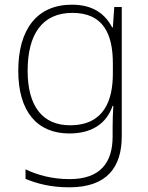

<svg xmlns="http://www.w3.org/2000/svg" viewBox="-20 -560 630 820"><path d="M287 -540C136 -540 58 -432 58 -258C58 -83 139 10 276 10C370 10 434 -30 461 -108H464C462 -74 461 -49 461 -15V23C461 134 409 205 277 205C202 205 138 187 89 163V204C138 224 196 240 276 240C437 240 500 154 500 22V-530H468L462 -443H459C429 -500 378 -540 287 -540ZM289 -505C419 -505 462 -418 462 -289V-246C462 -132 425 -25 279 -25C162 -25 98 -106 98 -258C98 -413 160 -505 289 -505Z"/></svg>

Font: Noto Sans Cherokee ExtraLight
Style: Regular
Weight: 200
Designer: Monotype Design Team
Foundry: Monotype Imaging Inc.
Version: Version 2.001